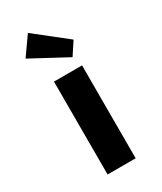

<svg xmlns="http://www.w3.org/2000/svg" viewBox="-202 -877 801 950"><g transform="rotate(-30 199.0 -402.0)"><path d="M118.6 0V-530.7H279V0ZM258.7 -589.4 53.7 -699.4 127.3 -803.8 306.5 -662.2Z"/></g></svg>

Font: Lexend Exa
Style: Regular
Weight: 400
Designer: Bonnie Shaver-Troup, Thomas Jockin
Foundry: Lexend
Version: Version 1.007